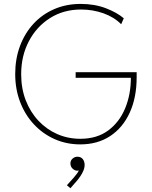

<svg xmlns="http://www.w3.org/2000/svg" viewBox="-20 -748 795 1005"><path d="M400.4 7.8Q327.6 7.8 265.4 -20Q203.1 -47.9 157 -97.7Q110.8 -147.5 85.2 -214.6Q59.6 -281.7 59.6 -360.4Q59.6 -439.9 84.5 -506.8Q109.4 -573.7 155 -623.3Q200.7 -672.9 263.7 -700.2Q326.7 -727.5 402.3 -727.5Q475.1 -727.5 533.7 -705.1Q592.3 -682.6 627.9 -652.3L614.3 -621.1Q577.1 -658.7 521.2 -678.5Q465.3 -698.2 404.3 -698.2Q313 -698.2 242.2 -653.6Q171.4 -608.9 131.1 -532.2Q90.8 -455.6 90.8 -359.4Q90.8 -285.2 114.7 -223.1Q138.7 -161.1 181.2 -116Q223.6 -70.8 279.8 -46.1Q335.9 -21.5 400.4 -21.5Q487.3 -21.5 546.1 -64.9Q605 -108.4 635 -180.9Q665 -253.4 665 -340.8H376V-370.1H695.3V-343.8Q695.3 -237.8 659.2 -158.7Q623 -79.6 556.9 -35.9Q490.7 7.8 400.4 7.8ZM348.6 237.3 330.1 221.7 366.2 181.6Q377 168.9 383.5 159.9Q390.1 150.9 392.8 143.3Q395.5 135.7 394.5 127.9L408.2 126Q403.8 134.8 398.4 140.1Q393.1 145.5 384.8 145.5Q371.6 145.5 360.1 134.8Q348.6 124 348.6 107.4Q348.6 91.8 360.1 82Q371.6 72.3 384.8 72.3Q403.3 72.3 413.1 84.5Q422.9 96.7 422.9 115.2Q422.9 130.4 416.3 145.8Q409.7 161.1 401.1 173.8Q392.6 186.5 386.7 193.4Z"/></svg>

Font: Reddit Sans ExtraLight
Style: Regular
Weight: 250
Designer: Stephen Hutchings
Foundry: Reddit
Version: Version 1.014